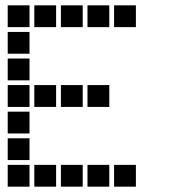

<svg xmlns="http://www.w3.org/2000/svg" viewBox="-20 -711 640 722"><path d="M10 -691Q9 -691 9 -691Q9 -691 9 -690V-610Q9 -609 9 -609Q9 -609 10 -609H90Q91 -609 91 -609Q91 -609 91 -610V-690Q91 -691 91 -691Q91 -691 90 -691ZM110 -691Q109 -691 109 -691Q109 -691 109 -690V-610Q109 -609 109 -609Q109 -609 110 -609H190Q191 -609 191 -609Q191 -609 191 -610V-690Q191 -691 191 -691Q191 -691 190 -691ZM210 -691Q209 -691 209 -691Q209 -691 209 -690V-610Q209 -609 209 -609Q209 -609 210 -609H290Q291 -609 291 -609Q291 -609 291 -610V-690Q291 -691 291 -691Q291 -691 290 -691ZM310 -691Q309 -691 309 -691Q309 -691 309 -690V-610Q309 -609 309 -609Q309 -609 310 -609H390Q391 -609 391 -609Q391 -609 391 -610V-690Q391 -691 391 -691Q391 -691 390 -691ZM410 -691Q409 -691 409 -691Q409 -691 409 -690V-610Q409 -609 409 -609Q409 -609 410 -609H490Q491 -609 491 -609Q491 -609 491 -610V-690Q491 -691 491 -691Q491 -691 490 -691ZM10 -591Q9 -591 9 -591Q9 -591 9 -590V-510Q9 -509 9 -509Q9 -509 10 -509H90Q91 -509 91 -509Q91 -509 91 -510V-590Q91 -591 91 -591Q91 -591 90 -591ZM10 -491Q9 -491 9 -491Q9 -491 9 -490V-410Q9 -409 9 -409Q9 -409 10 -409H90Q91 -409 91 -409Q91 -409 91 -410V-490Q91 -491 91 -491Q91 -491 90 -491ZM10 -391Q9 -391 9 -391Q9 -391 9 -390V-310Q9 -309 9 -309Q9 -309 10 -309H90Q91 -309 91 -309Q91 -309 91 -310V-390Q91 -391 91 -391Q91 -391 90 -391ZM110 -391Q109 -391 109 -391Q109 -391 109 -390V-310Q109 -309 109 -309Q109 -309 110 -309H190Q191 -309 191 -309Q191 -309 191 -310V-390Q191 -391 191 -391Q191 -391 190 -391ZM210 -391Q209 -391 209 -391Q209 -391 209 -390V-310Q209 -309 209 -309Q209 -309 210 -309H290Q291 -309 291 -309Q291 -309 291 -310V-390Q291 -391 291 -391Q291 -391 290 -391ZM310 -391Q309 -391 309 -391Q309 -391 309 -390V-310Q309 -309 309 -309Q309 -309 310 -309H390Q391 -309 391 -309Q391 -309 391 -310V-390Q391 -391 391 -391Q391 -391 390 -391ZM10 -291Q9 -291 9 -291Q9 -291 9 -290V-210Q9 -209 9 -209Q9 -209 10 -209H90Q91 -209 91 -209Q91 -209 91 -210V-290Q91 -291 91 -291Q91 -291 90 -291ZM10 -191Q9 -191 9 -191Q9 -191 9 -190V-110Q9 -109 9 -109Q9 -109 10 -109H90Q91 -109 91 -109Q91 -109 91 -110V-190Q91 -191 91 -191Q91 -191 90 -191ZM10 -91Q9 -91 9 -91Q9 -91 9 -90V-10Q9 -9 9 -9Q9 -9 10 -9H90Q91 -9 91 -9Q91 -9 91 -10V-90Q91 -91 91 -91Q91 -91 90 -91ZM110 -91Q109 -91 109 -91Q109 -91 109 -90V-10Q109 -9 109 -9Q109 -9 110 -9H190Q191 -9 191 -9Q191 -9 191 -10V-90Q191 -91 191 -91Q191 -91 190 -91ZM210 -91Q209 -91 209 -91Q209 -91 209 -90V-10Q209 -9 209 -9Q209 -9 210 -9H290Q291 -9 291 -9Q291 -9 291 -10V-90Q291 -91 291 -91Q291 -91 290 -91ZM310 -91Q309 -91 309 -91Q309 -91 309 -90V-10Q309 -9 309 -9Q309 -9 310 -9H390Q391 -9 391 -9Q391 -9 391 -10V-90Q391 -91 391 -91Q391 -91 390 -91ZM410 -91Q409 -91 409 -91Q409 -91 409 -90V-10Q409 -9 409 -9Q409 -9 410 -9H490Q491 -9 491 -9Q491 -9 491 -10V-90Q491 -91 491 -91Q491 -91 490 -91Z"/></svg>

Font: Doto Black ExtraBold
Style: Regular
Weight: 800
Monospace: yes
Version: Version 1.000